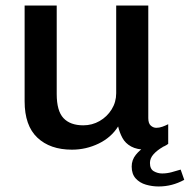

<svg xmlns="http://www.w3.org/2000/svg" viewBox="-20 -531 686 694"><path d="M240 10Q161 10 115 -33.5Q69 -77 69 -165V-511H185V-191Q185 -130 209.5 -104Q234 -78 281 -78Q313 -78 340 -93.5Q367 -109 383.5 -135.5Q400 -162 400 -194V-511H516V-104Q516 -85 525 -77Q534 -69 545 -69Q556 -69 567 -73Q578 -77 588 -82V-11Q575 -1 555 4.5Q535 10 508 10Q475 10 454 -1.5Q433 -13 422.5 -32.5Q412 -52 407 -74Q382 -34 336.5 -12Q291 10 240 10ZM553 143Q530 143 507.5 136.5Q485 130 470.5 114Q456 98 456 71Q456 47 471 28.5Q486 10 504 0H569Q548 12 535 26.5Q522 41 522 58Q522 80 536 88Q550 96 566 96Q583 96 600 91.5Q617 87 633 82L646 119Q624 131 601 137Q578 143 553 143Z"/></svg>

Font: Chivo Medium
Style: Regular
Weight: 500
Designer: Hector Gatti
Foundry: Omnibus-Type
Version: Version 2.002